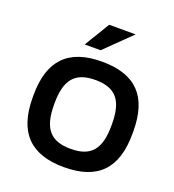

<svg xmlns="http://www.w3.org/2000/svg" viewBox="-127 -779 802 886"><g transform="rotate(20 274.0 -335.5)"><path d="M41 -256V-244C41 -73 122 9 286 9C452 9 531 -73 531 -244V-256C531 -427 452 -509 286 -509C122 -509 41 -427 41 -256ZM145 -247V-253C145 -370 187 -419 286 -419C386 -419 427 -370 427 -253V-247C427 -130 386 -81 286 -81C187 -81 145 -130 145 -247ZM183 -556H261L388 -680H258Z"/></g></svg>

Font: LT Wave Text Medium
Style: Regular
Weight: 500
Designer: Daniel Lyons
Version: Version 2.5 (Glyphs App)